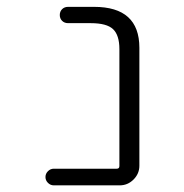

<svg xmlns="http://www.w3.org/2000/svg" viewBox="-20 -565 540 563"><path d="M330.1 -420.9Q330.1 -461.9 311.5 -479.5Q293 -497.1 246.1 -497.1H179.7Q168.9 -497.1 162.1 -503.9Q155.3 -510.7 155.3 -521Q155.3 -531.2 162.1 -538.1Q168.9 -544.9 179.7 -544.9H255.9Q388.7 -544.9 388.7 -424.8V-79.1Q388.7 -55.7 371.6 -38.6Q354.5 -21.5 331.1 -21.5H137.7Q127.9 -21.5 120.6 -28.8Q113.3 -36.1 113.3 -45.9Q113.3 -55.7 120.6 -63Q127.9 -70.3 137.7 -70.3H322.3Q330.1 -70.3 330.1 -78.1Z"/></svg>

Font: Rounded-X Mgen+ 1mn light
Style: Regular
Weight: 200
Designer: [Source Han Sans]
Ryoko NISHIZUKA  (kana & ideographs); Paul D. Hunt (Latin, Greek & Cyrillic); Wenlong ZHANG  (bopomofo
Version: Version 1.059.20150602